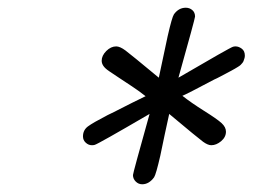

<svg xmlns="http://www.w3.org/2000/svg" viewBox="-20 -769 654 497"><path d="M194.8 -416Q194.8 -432.1 207.5 -441.7Q220.2 -451.2 258.8 -471.2Q268.6 -476.1 274.9 -479Q329.1 -506.8 356.9 -520Q338.9 -534.2 318.4 -547.6Q297.9 -561 285.9 -569.1Q273.9 -577.1 262.9 -584.5Q252 -591.8 247.6 -598.4Q243.2 -605 243.2 -611.8Q243.2 -625 255.1 -637Q267.1 -648.9 280.8 -648.9Q290.5 -648.9 304.7 -638.4Q318.8 -627.9 391.1 -567.9Q402.3 -618.7 414.1 -675.8Q425.3 -724.6 430.2 -731.9Q442.4 -749 460.9 -749Q470.7 -749 477.8 -742.9Q484.9 -736.8 484.9 -726.1Q484.9 -721.2 441.9 -567.9Q575.7 -646 583 -647.9Q585.9 -648.9 589.8 -648.9Q597.7 -648.9 605.7 -643.1Q613.8 -637.2 613.8 -625Q613.8 -621.1 612.8 -618.2Q611.8 -615.2 610.8 -612.1Q609.9 -608.9 607.4 -606Q605 -603 603 -601.1Q601.1 -599.1 595.9 -595.9Q590.8 -592.8 587.4 -590.8Q584 -588.9 576.9 -585Q569.8 -581.1 564.9 -578.6Q560.1 -576.2 550.5 -571Q541 -565.9 534.2 -563Q462.4 -524.9 452.1 -521Q475.1 -502.9 508.5 -481.9Q542 -460.9 553.5 -450.4Q564.9 -439.9 564.9 -428.2Q564.9 -414.1 552.5 -403.6Q540 -393.1 526.9 -393.1Q518.1 -393.1 505.6 -402.1Q493.2 -411.1 418 -474.1Q406.7 -423.3 395 -366.2Q383.8 -317.4 378.9 -310.1Q365.7 -292 348.1 -292Q338.4 -292 331.3 -299.1Q324.2 -306.2 324.2 -315.9Q324.2 -320.8 367.2 -474.1Q233.4 -396 225.1 -394Q222.2 -393.1 217.8 -393.1Q209 -393.1 201.9 -399.7Q194.8 -406.2 194.8 -416Z"/></svg>

Font: CMU Concrete
Style: Italic
Weight: 500
Italic angle: -14.04°
Version: Version 0.7.0